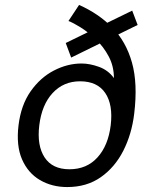

<svg xmlns="http://www.w3.org/2000/svg" viewBox="-20 -745 615 777"><path d="M252 12Q190 12 141.5 -16.5Q93 -45 69 -100.5Q45 -156 55 -238Q65 -320 104 -375.5Q143 -431 198 -459.5Q253 -488 310 -488Q343 -488 380.5 -474.5Q418 -461 441 -429Q441 -477 420 -516.5Q399 -556 368 -585.5Q337 -615 306.5 -634Q276 -653 257 -660L300 -725Q379 -690 434.5 -633.5Q490 -577 514 -492Q538 -407 523 -284Q513 -202 479 -135Q445 -68 388 -28Q331 12 252 12ZM261 -60Q331 -60 374.5 -108Q418 -156 428 -238Q438 -321 406 -368.5Q374 -416 304 -416Q237 -416 193 -368.5Q149 -321 139 -238Q129 -156 160.5 -108Q192 -60 261 -60ZM268 -512 246 -571 515 -702 537 -644Z"/></svg>

Font: Inclusive Sans
Style: Italic
Weight: 400
Italic angle: -7°
Designer: Olivia King
Foundry: Olivia King
Version: Version 2.004